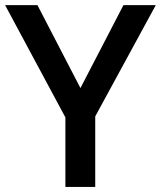

<svg xmlns="http://www.w3.org/2000/svg" viewBox="-20 -734 632 754"><path d="M295.9 -388.2 464.8 -713.9H591.8L354 -276.9V0H236.8V-272.9L0 -713.9H127Z"/></svg>

Font: f2_25842          
Style: Regular
Weight: 600
Foundry: Ascender Corporation
Version: Version 1.10